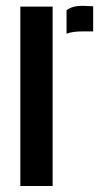

<svg xmlns="http://www.w3.org/2000/svg" viewBox="-20 -622 350 642"><path d="M202.5 -509.5V-587.5Q221 -602.5 254.5 -602.5Q265 -602.5 275.2 -601.8Q285.5 -601 291.5 -601V-517H255.5Q223.5 -517 202.5 -509.5ZM48 0V-600H156V0Z"/></svg>

Font: Big Shoulders Stencil Display
Style: Bold
Weight: 700
Designer: Patric King
Foundry: XO Type Co
Version: Version 1.000